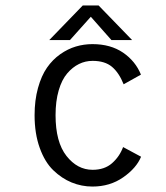

<svg xmlns="http://www.w3.org/2000/svg" viewBox="-20 -674 610 705"><path d="M465 -527H389L313.5 -612.5L237 -527H161L284 -654H342ZM498 -98.5Q481 -57 432.5 -23Q384 11 319.5 11Q279.5 11 243 -4Q206.5 -19 175.5 -49Q144.5 -79 125.8 -131.2Q107 -183.5 107 -251Q107 -306 119.5 -351Q132 -396 152.5 -425.5Q173 -455 201 -474.8Q229 -494.5 258.5 -503.2Q288 -512 319.5 -512Q386 -512 431.8 -480.8Q477.5 -449.5 497.5 -400L434 -364.5Q417 -407 391 -428.8Q365 -450.5 320 -450.5Q293.5 -450.5 270 -439Q246.5 -427.5 226.8 -404.5Q207 -381.5 195.5 -342Q184 -302.5 184 -251Q184 -152.5 224 -101.5Q264 -50.5 320 -50.5Q364 -50.5 391.5 -74.8Q419 -99 432 -134Z"/></svg>

Font: League Mono Narrow Light
Style: Regular
Weight: 300
Width: 3
Designer: Tyler Finck
Foundry: The League of Moveable Type / Tyler Finck
Version: Version 2.210